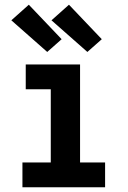

<svg xmlns="http://www.w3.org/2000/svg" viewBox="-20 -793 540 813"><path d="M75 0V-105H195V-415H89V-520H319V-105H425V0ZM350 -573 198 -707 272 -773 411 -627ZM180 -573 28 -707 102 -773 241 -627Z"/></svg>

Font: Iosevka Term Curly Extrabold
Style: Regular
Weight: 800
Designer: Belleve Invis
Foundry: Belleve Invis
Version: Version 32.3.0